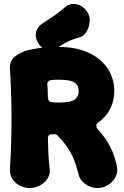

<svg xmlns="http://www.w3.org/2000/svg" viewBox="-20 -926 625 966"><path d="M129 20Q104 20 80.5 8Q57 -4 43 -24.5Q29 -45 30 -71Q34 -142 36 -204.5Q38 -267 38 -327.5Q38 -388 36 -450.5Q34 -513 30 -584Q29 -622 57 -643Q85 -664 119 -673Q136 -678 177.5 -684Q219 -690 275 -690Q363 -690 426 -660.5Q489 -631 522 -580.5Q555 -530 555 -468Q555 -418 534 -377.5Q513 -337 473 -309Q465 -303 464.5 -294.5Q464 -286 470 -278Q488 -259 506.5 -233.5Q525 -208 541 -173.5Q557 -139 567 -95Q575 -65 562.5 -38.5Q550 -12 525 4Q500 20 469 20Q438 20 409.5 0Q381 -20 374 -52Q364 -96 349 -130Q334 -164 314 -192Q294 -220 268 -246Q266 -247 263.5 -248.5Q261 -250 257 -251Q250 -251 242.5 -250.5Q235 -250 230 -249Q220 -242 221 -228Q222 -188 223.5 -152.5Q225 -117 230 -74Q233 -48 218.5 -26.5Q204 -5 180 7.5Q156 20 129 20ZM276 -410Q335 -410 355.5 -425Q376 -440 376 -468Q376 -496 355.5 -510.5Q335 -525 276 -525Q266 -525 255.5 -524.5Q245 -524 237 -523Q227 -522 222 -515Q217 -508 218 -498Q220 -482 220 -466Q220 -450 221 -434Q221 -426 226 -419.5Q231 -413 240 -412Q247 -411 256 -410.5Q265 -410 276 -410ZM271 -687Q245 -668 216 -675.5Q187 -683 171 -711L170 -713Q156 -738 161.5 -764Q167 -790 192 -807Q221 -826 249 -844.5Q277 -863 304 -887Q320 -903 341 -905.5Q362 -908 382 -899Q402 -890 416 -870L420 -864Q433 -845 431 -817Q429 -789 415 -766Q401 -743 377 -737Q343 -728 317.5 -715Q292 -702 271 -687Z"/></svg>

Font: Winky Sans ExtraBold
Style: Regular
Weight: 800
Designer: Simon Atzbach
Foundry: typofactur
Version: Version 1.205